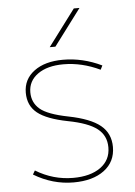

<svg xmlns="http://www.w3.org/2000/svg" viewBox="-54 -791 590 842"><g transform="rotate(-5 241.0 -370.0)"><path d="M406 -490 397 -472Q317 -510 236 -510Q165 -510 123 -480Q81 -450 81 -400Q81 -355 114 -326.5Q147 -298 238 -280Q334 -261 377.5 -225.5Q421 -190 421 -130Q421 -65 371 -27.5Q321 10 236 10Q144 10 61 -40L71 -57Q148 -10 236 -10Q312 -10 356.5 -42Q401 -74 401 -130Q401 -182 362 -212.5Q323 -243 234 -260Q142 -278 101.5 -310.5Q61 -343 61 -400Q61 -459 108.5 -494.5Q156 -530 236 -530Q323 -530 406 -490ZM208 -590H183L303 -750H328Z"/></g></svg>

Font: M PLUS 1p Thin
Style: Regular
Weight: 250
Version: Version 1.062